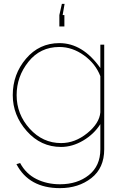

<svg xmlns="http://www.w3.org/2000/svg" viewBox="-20 -750 643 993"><path d="M314 -730 304 -672H313V-613H287V-672L300 -730ZM46 -258Q46 -366 114.5 -446.5Q183 -527 287 -527Q408 -527 499 -398V-519H519V22Q519 119 452.5 171Q386 223 290 223Q130 223 65 99L84 93Q114 149 168.5 176Q223 203 290 203Q380 203 439.5 155.5Q499 108 499 22V-108Q466 -56 410 -23Q354 10 296 10Q191 10 118.5 -72Q46 -154 46 -258ZM499 -169V-356Q474 -421 414 -464Q354 -507 287 -507Q188 -507 127 -430.5Q66 -354 66 -258Q66 -159 133.5 -84.5Q201 -10 296 -10Q368 -10 431 -61Q494 -112 499 -169Z"/></svg>

Font: Raleway-v4020 Thin
Style: Regular
Weight: 250
Designer: Matt McInerney, Pablo Impallari, Rodrigo Fuenzalida
Foundry: Matt McInerney, Pablo Impallari, Rodrigo Fuenzalida
Version: Version 4.020;PS 004.020;hotconv 1.0.88;makeotf.lib2.5.64775